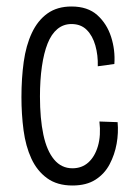

<svg xmlns="http://www.w3.org/2000/svg" viewBox="-20 -560 408 591"><path d="M203 11Q156 11 125 -11.5Q94 -34 76.5 -72Q59 -110 52.5 -159Q46 -208 46 -261Q46 -319 53 -369.5Q60 -420 78 -458.5Q96 -497 126 -518.5Q156 -540 200 -540Q250 -540 279.5 -513.5Q309 -487 322 -446.5Q335 -406 332 -363L281 -356Q282 -390 273.5 -420Q265 -450 247 -468Q229 -486 200 -486Q175 -486 156.5 -470.5Q138 -455 126.5 -426Q115 -397 109 -355.5Q103 -314 103 -263Q103 -195 113.5 -145.5Q124 -96 146.5 -69Q169 -42 203 -42Q232 -42 252 -60Q272 -78 281.5 -110.5Q291 -143 286 -186L342 -184Q345 -151 339 -117.5Q333 -84 317.5 -54.5Q302 -25 274 -7Q246 11 203 11Z"/></svg>

Font: Bricolage Grotesque 24pt Condensed ExtraLight
Style: Regular
Weight: 250
Width: 3
Designer: Mathieu Triay
Foundry: Atelier Triay
Version: Version 1.001;gftools[0.9.33.dev8+g029e19f]